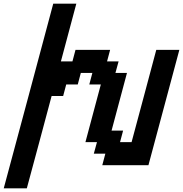

<svg xmlns="http://www.w3.org/2000/svg" viewBox="-54 -895 991 1040"><path d="M-33.7 125H91.3Q113.8 42 158.7 -125Q203.6 -292 225.6 -375H288.1L304.7 -437.5H367.2L383.8 -500H446.3L429.7 -437.5H492.2L408.7 -125H471.2L454.1 -62.5H516.6L500 0H750Q777.8 -104 833.7 -312.3Q889.6 -520.5 917.5 -625H792.5Q770.5 -542 725.8 -375.2Q681.2 -208.5 658.7 -125H596.2L612.8 -187.5H550.3L633.8 -500H571.3L588.4 -562.5H525.9L542.5 -625H355L338.4 -562.5H275.9L359.4 -875H234.4Q189.9 -708 100.6 -375Q11.2 -42 -33.7 125Z"/></svg>

Font: Faithful 32x
Style: Oblique
Weight: 400
Foundry: Faithful Resource Pack
Version: Version 1.0; January 27, 2023